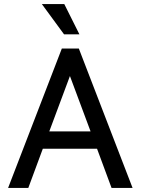

<svg xmlns="http://www.w3.org/2000/svg" viewBox="-20 -930 696 950"><path d="M20 0 286 -690H370L636 0H532L445 -235L503 -194H149L207 -235L120 0ZM209 -240 181 -280H471L443 -240L311 -594H341ZM187 -910H298L373 -760H297Z"/></svg>

Font: Radio Canada
Style: Regular
Weight: 400
Designer: Charles Daoud, Etienne Aubert Bonn, Alexandre Saumier Demers, Jacques Le Bailly
Foundry: Radio-Canada
Version: Version 2.104;gftools[0.9.28.dev5+ged2979d]